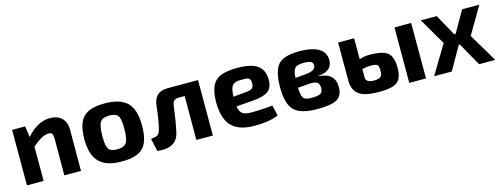

<svg xmlns="http://www.w3.org/2000/svg" viewBox="-20 -1071 4278 1648"><g transform="rotate(-15 2119.5 -247.0)"><path d="M208 -395Q307 -507 417 -507Q480 -507 519 -472Q559 -434 559 -367L558 0H410L411 -323Q410 -359 402 -371Q393 -383 369 -382Q313 -381 226 -304V0H78V-493H194Z M1102 -446Q1166 -383 1165 -240Q1165 -101 1110 -44Q1055 13 920 13Q784 13 722 -48Q657 -110 656 -252Q656 -392 712 -449Q767 -507 903 -507Q1040 -507 1102 -446ZM835 -366Q813 -334 812 -240Q812 -155 831 -126Q850 -98 908 -98Q968 -98 989 -129Q1011 -161 1011 -252Q1012 -338 993 -367Q973 -396 917 -396Q856 -396 835 -366Z M1730 0H1583L1584 -390H1525Q1478 -390 1472 -335Q1455 -201 1435 -112Q1410 25 1235 5L1210 -110Q1250 -114 1261 -119Q1285 -130 1294 -164Q1315 -239 1329 -374Q1342 -493 1460 -493H1730Z M2312 -23Q2234 12 2100 12Q1959 12 1895 -56Q1834 -120 1831 -257Q1829 -401 1888 -456Q1942 -507 2082 -507Q2212 -507 2268 -461Q2317 -421 2317 -337Q2317 -267 2273 -236Q2232 -207 2134 -200L1990 -189Q1998 -140 2026 -121Q2050 -106 2101 -106Q2198 -106 2289 -117ZM2100 -287Q2140 -290 2155 -302Q2173 -316 2172 -351Q2171 -384 2152 -393Q2137 -400 2088 -399Q2030 -399 2010 -375Q1989 -350 1987 -276Z M2740 -257Q2885 -248 2882 -117Q2881 -44 2830 -15Q2780 13 2659 13Q2508 13 2451 -45Q2392 -104 2394 -259Q2396 -406 2452 -459Q2506 -509 2645 -507Q2867 -501 2863 -362Q2859 -270 2741 -261ZM2633 -302Q2720 -309 2725 -351Q2728 -380 2708 -391Q2690 -401 2640 -401Q2583 -401 2564 -378Q2546 -357 2543 -294ZM2542 -207Q2544 -134 2562 -113Q2578 -93 2630 -93Q2689 -93 2711 -105Q2734 -118 2734 -155Q2733 -191 2714 -205Q2693 -219 2640 -215Z M3624 0H3475L3476 -493H3624ZM3117 -307Q3163 -322 3209 -322Q3324 -321 3367 -287Q3412 -250 3412 -152Q3413 -60 3366 -24Q3322 8 3214 8Q3107 8 3057 -14Q2978 -48 2975 -147V-493H3117ZM3117 -146Q3116 -98 3189 -98Q3232 -98 3248 -112Q3265 -126 3264 -166Q3265 -205 3252 -217Q3239 -229 3195 -229Q3157 -229 3117 -219Z M4239 0H4096L3979 -207H3971L3853 0H3696L3849 -254L3710 -493H3851L3956 -303H3968L4077 -493H4230L4089 -253Z"/></g></svg>

Font: Taylor Sans Bold LRS
Style: Bold
Weight: 700
Italic angle: -8°
Designer: Natanael Gama
Version: Version 1.001 September 8, 2015